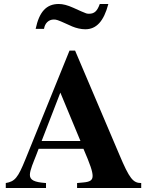

<svg xmlns="http://www.w3.org/2000/svg" viewBox="-20 -944 762 964"><path d="M481 -924C468 -888 454 -875 427 -875C416 -875 413 -876 388 -887L348 -905C319 -918 296 -924 275 -924C213 -924 177 -885 159 -799H201C205 -827 224 -846 250 -846C263 -846 270 -844 314 -824L343 -811C362 -803 387 -797 408 -797C464 -797 501 -837 524 -924ZM689 0V-25C648 -25 630 -47 579 -168L357 -690H329L108 -145C70 -51 55 -33 9 -25V0H211V-25C152 -29 130 -40 130 -66C130 -90 149 -132 161 -163L174 -197H399C433 -118 445 -83 445 -61C445 -39 432 -31 399 -28L367 -25V0ZM384 -236H189L283 -479Z"/></svg>

Font: STIXGeneral
Style: Bold
Weight: 700
Designer: MicroPress Inc., with final additions and corrections provided by Coen Hoffman, Elsevier (retired)
Version: Version 1.1.0